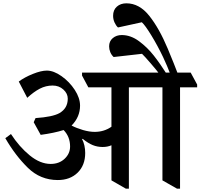

<svg xmlns="http://www.w3.org/2000/svg" viewBox="-20 -1094 1207 1156"><path d="M12 0ZM1167 -568H1064V42H1046L958 -8V-568H756V42H738L651 -8V-219H650Q627 -209 598 -209Q566 -209 538 -220.5Q510 -232 478 -258L474 -257Q493 -220 493 -173Q493 -99 447.5 -54.5Q402 -10 328 -10Q223 -10 147.5 -84Q72 -158 12 -262L46 -287Q96 -210 159 -158.5Q222 -107 285 -107Q336 -107 369 -138Q402 -169 402 -212Q402 -271 363 -311Q306 -293 225 -282L183 -358L194 -383Q297 -390 338 -413Q388 -442 388 -500Q388 -531 361.5 -555Q335 -579 297 -579Q256 -579 219.5 -560Q183 -541 144 -505L93 -603Q128 -629 178 -649Q228 -669 262 -669Q303 -669 350.5 -635.5Q398 -602 430 -553Q462 -504 462 -458Q462 -390 411 -338Q442 -322 480 -311Q518 -300 550 -300Q607 -300 651 -331V-568H512L474 -639V-657H1128L1167 -585ZM990 -801Q1032 -700 1049 -654H1003Q989 -692 962 -750Q929 -819 891.5 -880.5Q854 -942 834 -960L692 -929H690Q678 -940 669.5 -959Q661 -978 661 -999Q661 -1034 683.5 -1054Q706 -1074 741 -1074Q819 -1074 879 -998.5Q939 -923 990 -801ZM988 -642H945Q925 -669 887 -713Q849 -757 835 -770L667 -751H664Q651 -763 644 -780Q637 -797 637 -815Q637 -846 659 -864.5Q681 -883 713 -883Q767 -883 817 -846Q867 -809 905.5 -760Q944 -711 988 -642Z"/></svg>

Font: Martel
Style: Bold
Weight: 700
Designer: Dan Reynolds
Foundry: Dan Reynolds
Version: Version 1.001; ttfautohint (v1.1) -l 5 -r 5 -G 72 -x 0 -D la